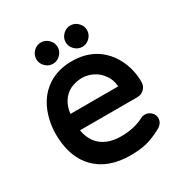

<svg xmlns="http://www.w3.org/2000/svg" viewBox="-163 -790 879 929"><g transform="rotate(-30 276.5 -326.0)"><path d="M414.1 -300.3Q414.1 -300.8 414.1 -301.5Q414.1 -302.2 414.1 -302.7Q410.6 -339.4 392.1 -364.3Q372.1 -393.6 342.3 -408.2Q312.5 -422.9 281.7 -422.9Q251 -422.9 218.3 -409.2Q186.5 -393.6 168 -363.3Q151.4 -335.9 147.5 -299.8H411.1Q413.1 -299.8 414.1 -300.3ZM38.1 -221.7Q37.1 -234.9 37.1 -241.9Q37.1 -249 37.1 -249Q37.1 -283.2 43.5 -315.9Q65.9 -428.2 146.5 -481Q202.6 -517.6 280.3 -517.6Q355 -517.6 411.1 -482.9Q463.9 -448.2 493.2 -390.1Q522.5 -332 522.5 -261.7Q522.5 -239.3 506.8 -223.6Q491.2 -208 467.8 -208H147.9Q157.7 -149.4 195.8 -117.7Q236.8 -83 307.6 -83Q345.7 -83 378.2 -90.8Q410.6 -98.6 435.5 -112.3Q444.3 -117.2 457 -117.2Q477.5 -117.2 492.2 -102.1Q505.9 -88.9 505.9 -69.8Q505.9 -41.5 475.1 -24.4Q433.1 -1.5 394.8 9Q356.4 19.5 299.8 19.5Q175.8 19.5 106.4 -51.3Q44.9 -114.3 38.1 -221.7ZM318.6 -569.6Q300.8 -587.4 300.8 -611.3Q300.8 -635.3 318.6 -653.1Q336.4 -670.9 360.4 -670.9Q384.3 -670.9 402.1 -653.1Q419.9 -635.3 419.9 -611.3Q419.9 -587.4 402.1 -569.6Q384.3 -551.8 360.4 -551.8Q336.4 -551.8 318.6 -569.6ZM136.7 -611.3Q136.7 -617.2 137.9 -623Q139.2 -628.9 141.1 -633.8Q145.5 -644.5 154.3 -653.3Q172.4 -670.9 196.3 -670.9Q220.2 -670.9 238 -653.1Q255.9 -635.3 255.9 -611.3Q255.9 -587.4 238 -569.6Q220.2 -551.8 196.3 -551.8Q172.4 -551.8 154.5 -569.6Q136.7 -587.4 136.7 -611.3Z"/></g></svg>

Font: YuPearl-SemiBold
Style: SemiBold
Weight: 600
Designer: Max Yao
Foundry: Max-Everyday
Version: Version 1.011; ttfautohint (v1.8.3)